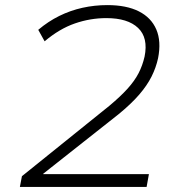

<svg xmlns="http://www.w3.org/2000/svg" viewBox="-20 -733 711 753"><path d="M58 0 66 -42 410 -319Q453 -355 480.5 -385.5Q508 -416 523.5 -446Q539 -476 547 -511Q562 -585 521.5 -623.5Q481 -662 397 -662Q334 -662 273.5 -641Q213 -620 155 -571L130 -616Q169 -649 212.5 -670.5Q256 -692 303.5 -702.5Q351 -713 401 -713Q476 -713 524.5 -688.5Q573 -664 593 -617.5Q613 -571 600 -505Q592 -468 574.5 -433Q557 -398 526 -362Q495 -326 445 -285L150 -52L149 -50H564L555 0Z"/></svg>

Font: Nunito Sans 7pt SemiExpanded ExtraLight
Style: Italic
Weight: 250
Width: 6
Italic angle: -9°
Designer: Vernon Adams
Foundry: Vernon Adams
Version: Version 3.101;gftools[0.9.27]